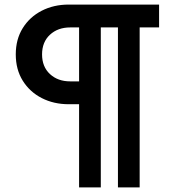

<svg xmlns="http://www.w3.org/2000/svg" viewBox="-20 -720 759 840"><path d="M421 100H326V-264H281Q215 -264 162.5 -291Q110 -318 79.5 -367Q49 -416 49 -482Q49 -548 79.5 -597Q110 -646 162.5 -673Q215 -700 281 -700H676V-600H591V100H496V-600H421ZM287 -364H326V-600H287Q233 -600 198.5 -568Q164 -536 164 -482Q164 -428 198.5 -396Q233 -364 287 -364Z"/></svg>

Font: Outfit Medium
Style: Regular
Weight: 500
Designer: Rodrigo Fuenzalida
Foundry: fragTYPE
Version: Version 1.100; ttfautohint (v1.8.4.7-5d5b);gftools[0.9.27]